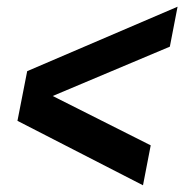

<svg xmlns="http://www.w3.org/2000/svg" viewBox="-20 -557 571 572"><path d="M32 -197 61 -345 509 -537 486 -418 137 -271 429 -124 406 -5Z"/></svg>

Font: Teachers
Style: Bold Italic
Weight: 700
Designer: Alfredo Marco Pradil & Chank Diesel
Version: Version 0.009